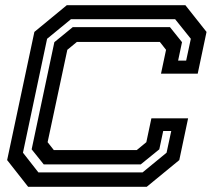

<svg xmlns="http://www.w3.org/2000/svg" viewBox="-20 -720 824 740"><path d="M88.5 0 7.5 -103 112.5 -597 237.5 -700H694.5L776 -597L742 -436H600.5L620 -528L596 -558.5H276.5L239.5 -528L163.5 -172L187.5 -141.5H507L544 -172L563.5 -264H705L671 -103L545.5 0ZM128 -55.5H529.5L622 -131.5L640 -215H609L594 -144.5L522.5 -86.5H148.5L102 -144.5L189.5 -557.5L260.5 -615.5H635L681.5 -557.5L666.5 -486.5H697.5L715.5 -570.5L655 -646H253.5L161.5 -570.5L68.5 -131.5Z"/></svg>

Font: Tourney Expanded SemiBold
Style: Italic
Weight: 600
Width: 7
Italic angle: -12°
Designer: Tyler Finck
Foundry: Etcetera Type Co
Version: Version 1.010; ttfautohint (v1.8.3)